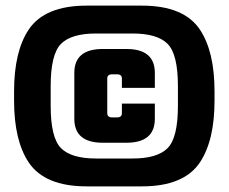

<svg xmlns="http://www.w3.org/2000/svg" viewBox="-20 -662 812 682"><path d="M413 -260V-294H530V-240Q530 -155 429 -155H345Q244 -155 244 -240V-403Q244 -488 345 -488H429Q530 -488 530 -403V-350H413V-383Q413 -398 396 -398H378Q361 -398 361 -383V-260Q361 -245 378 -245H396Q413 -245 413 -260ZM321 -99H451Q539 -99 575.5 -136Q612 -173 612 -286V-356Q612 -469 575.5 -506Q539 -543 451 -543H321Q233 -543 196.5 -506Q160 -469 160 -356V-286Q160 -173 196.5 -136Q233 -99 321 -99ZM742 -338V-304Q742 -163 690 -85Q633 0 484 0H288Q139 0 82 -85Q30 -163 30 -304V-338Q30 -479 82 -557Q139 -642 288 -642H484Q633 -642 690 -557Q742 -479 742 -338Z"/></svg>

Font: Teko
Style: Bold
Weight: 700
Designer: Manushi Parikh, Jonny Pinhorn
Foundry: Indian Type Foundry
Version: Version 1.106;PS 1.0;hotconv 1.0.78;makeotf.lib2.5.61930; tt